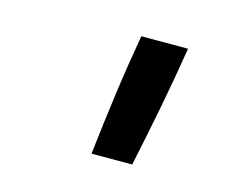

<svg xmlns="http://www.w3.org/2000/svg" viewBox="-58 -856 615 488"><g transform="rotate(15 250.0 -611.5)"><path d="M215 -451Q224 -531 235 -611.5Q246 -692 260 -772H383Q370 -691 354.5 -611Q339 -531 322 -451Z"/></g></svg>

Font: Iosevka Slab
Style: Bold Italic
Weight: 700
Italic angle: -9°
Monospace: yes
Designer: Belleve Invis
Foundry: Belleve Invis
Version: Version 11.1.0; ttfautohint (v1.8.3)